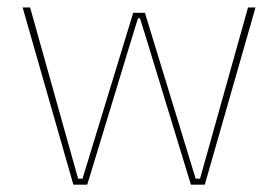

<svg xmlns="http://www.w3.org/2000/svg" viewBox="-20 -506 762 526"><path d="M181 0 42 -485.5H62.5L194 -16.5H206L345 -471H377L516 -16.5H528L659.5 -485.5H680L541 0H503L387.5 -378.5L363.5 -456H358L334 -378L219 0Z"/></svg>

Font: Anek Odia Thin
Style: Regular
Weight: 250
Version: Version 1.003